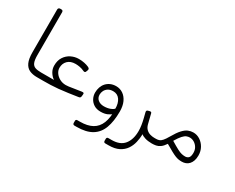

<svg xmlns="http://www.w3.org/2000/svg" viewBox="-127 -1267 2479 2029"><g transform="rotate(30 1112.5 -252.5)"><path d="M280 0H277Q224 0 185.5 -17.5Q147 -35 126 -79.5Q105 -124 105 -205V-725Q105 -736 111 -743Q117 -750 131 -750H142Q155 -750 160 -743.5Q165 -737 165 -727V-205Q165 -144 178 -114Q191 -84 219 -74.5Q247 -65 290 -65H295Q310 -65 310 -50V-30Q310 0 280 0Z M284 0Q271 0 268 -8Q265 -16 265 -23V-43Q265 -57 273 -61Q281 -65 295 -65H507L495 -45Q469 -49 441 -70Q413 -91 393.5 -124.5Q374 -158 374 -199Q374 -261 401.5 -303Q429 -345 473 -367Q517 -389 567 -389Q602 -389 633.5 -382.5Q665 -376 687 -366Q701 -360 706 -352Q711 -344 706 -331L700 -315Q696 -302 687.5 -300Q679 -298 667 -304Q642 -316 614 -321Q586 -326 563 -326Q501 -326 467.5 -292Q434 -258 434 -206Q434 -174 454 -145Q474 -116 508 -98Q542 -80 582 -80Q602 -80 617 -82.5Q632 -85 666 -90L765 -105Q781 -107 787 -103Q793 -99 791 -85L789 -65Q788 -55 784 -47.5Q780 -40 763 -38L648 -21Q584 -12 535 -7.5Q486 -3 443.5 -1.5Q401 0 354 0Z M877 245Q867 245 861.5 239.5Q856 234 856 224V197Q856 189 861.5 184.5Q867 180 877 180H907Q997 180 1055 148Q1113 116 1140 48.5Q1167 -19 1164 -125L1218 -123Q1218 -4 1187.5 78.5Q1157 161 1087.5 203Q1018 245 902 245ZM1162 -125Q1162 -192 1133 -233.5Q1104 -275 1051 -275Q1014 -275 990 -259.5Q966 -244 954.5 -220.5Q943 -197 943 -173Q943 -133 971 -110Q999 -87 1042 -87Q1087 -87 1120.5 -100.5Q1154 -114 1164 -130L1174 -70Q1153 -48 1120 -34Q1087 -20 1042 -20Q992 -20 958.5 -41.5Q925 -63 908 -96.5Q891 -130 891 -167Q891 -203 902 -234Q913 -265 934 -288Q955 -311 985 -324Q1015 -337 1052 -337Q1099 -337 1136.5 -311.5Q1174 -286 1196 -238.5Q1218 -191 1218 -123Z M1253 245Q1243 245 1238 239.5Q1233 234 1233 223V200Q1233 190 1238.5 185Q1244 180 1255 180H1293Q1396 180 1444.5 119.5Q1493 59 1493 -44Q1493 -77 1487.5 -113.5Q1482 -150 1472 -190L1456 -254Q1454 -263 1456.5 -270Q1459 -277 1470 -280L1489 -285Q1498 -287 1502.5 -286Q1507 -285 1510 -281.5Q1513 -278 1514 -272L1543 -155Q1552 -120 1573 -100Q1594 -80 1620 -72.5Q1646 -65 1670 -65H1690Q1708 -65 1708 -50V-30Q1708 0 1678 0Q1631 0 1595 -11Q1559 -22 1546 -37Q1545 13 1533.5 63Q1522 113 1494 154Q1466 195 1417 220Q1368 245 1293 245Z M2049 8Q2027 8 2008.5 5Q1990 2 1967.5 -7Q1945 -16 1912 -34Q1879 -52 1828 -82Q1803 -44 1778 -26.5Q1753 -9 1728.5 -4.5Q1704 0 1678 0Q1663 0 1663 -15V-35Q1663 -65 1693 -65Q1715 -65 1731.5 -71Q1748 -77 1766 -97Q1784 -117 1808 -159Q1847 -227 1879 -261.5Q1911 -296 1941 -308.5Q1971 -321 2003 -321Q2048 -321 2086 -296Q2124 -271 2147 -229.5Q2170 -188 2170 -136Q2170 -99 2160.5 -72Q2151 -45 2134.5 -27Q2118 -9 2096 -0.5Q2074 8 2049 8ZM2052 -57Q2075 -57 2092 -71.5Q2109 -86 2110 -130Q2111 -168 2094.5 -196Q2078 -224 2052 -240Q2026 -256 1997 -256Q1977 -256 1958 -248.5Q1939 -241 1916 -216Q1893 -191 1861 -138Q1920 -102 1953.5 -84.5Q1987 -67 2009 -62Q2031 -57 2052 -57Z"/></g></svg>

Font: Rubik Light
Style: Italic
Weight: 300
Italic angle: -12°
Designer: Hubert and Fischer
Foundry: Hubert and Fischer
Version: Version 2.300;gftools[0.9.30]